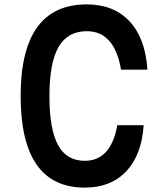

<svg xmlns="http://www.w3.org/2000/svg" viewBox="-20 -837 740 874"><path d="M366 17Q74 17 74 -400Q74 -817 375 -817Q498 -817 570 -739.5Q642 -662 651 -520H531Q501 -695 375 -695Q288 -695 246.5 -623Q205 -551 205 -400Q205 -249 244 -177Q283 -105 366 -105Q485 -105 514 -267H634Q625 -132 555 -57.5Q485 17 366 17Z"/></svg>

Font: Martian Mono Medium
Style: Regular
Weight: 500
Monospace: yes
Designer: Roman Shamin
Foundry: Evil Martians
Version: Version 1.000; ttfautohint (v1.8.4.7-5d5b)